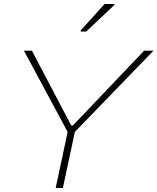

<svg xmlns="http://www.w3.org/2000/svg" viewBox="-20 -942 789 962"><path d="M259 0 319 -281 100 -688H140L337 -313H345L702 -688H749L355 -281L295 0ZM384 -784V-789L504 -922H553V-917L412 -784Z"/></svg>

Font: Saira Expanded Thin
Style: Italic
Weight: 250
Width: 7
Italic angle: -12°
Designer: Hector Gatti with collaboration of the Omnibus-Type team
Foundry: Omnibus-Type
Version: Version 1.101